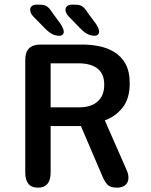

<svg xmlns="http://www.w3.org/2000/svg" viewBox="-20 -814 659 840"><path d="M201.5 -537V-344.5H327.5Q378.5 -344.5 407.2 -370Q436 -395.5 436 -443.5Q436 -491.5 406.5 -514.2Q377 -537 323.5 -537ZM90.5 -59.5V-552.5Q90.5 -619 157 -619H341.5Q376 -619 412 -612.2Q448 -605.5 479 -587Q510 -568.5 528.8 -535.2Q547.5 -502 547.5 -448.5Q547.5 -381.5 515.5 -342.2Q483.5 -303 438.5 -287.5L534 -70Q538 -61 540 -52.8Q542 -44.5 542 -37Q542 -16.5 528.8 -4.8Q515.5 7 491.5 7Q461.5 7 448.5 -8Q435.5 -23 424.5 -51L334 -262.5H201.5V-59.5Q201.5 7 146 7Q90.5 7 90.5 -59.5ZM240 -657.5Q223 -657.5 208 -665.2Q193 -673 176 -690.5L126 -741.5Q118.5 -749.5 115.2 -757Q112 -764.5 112 -771Q112 -781 119 -787.2Q126 -793.5 137.5 -793.5H153Q174.5 -793.5 185.8 -785.8Q197 -778 210.5 -756.5L243.5 -711.5Q259 -687.5 259 -675.5Q259 -667 253.5 -662.2Q248 -657.5 240 -657.5ZM394.5 -657.5Q378 -657.5 362.8 -665.2Q347.5 -673 330.5 -690.5L281 -741.5Q266.5 -756.5 266.5 -771Q266.5 -781 273.8 -787.2Q281 -793.5 292.5 -793.5H307.5Q329.5 -793.5 340.5 -785.8Q351.5 -778 365 -756.5L398.5 -711.5Q406.5 -700 410 -691.2Q413.5 -682.5 413.5 -675.5Q413.5 -667 408 -662.2Q402.5 -657.5 394.5 -657.5Z"/></svg>

Font: Sono ExtraLight Monospace Medium
Style: Regular
Weight: 500
Version: Version 2.112